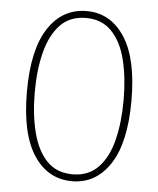

<svg xmlns="http://www.w3.org/2000/svg" viewBox="-52 -750 664 805"><g transform="rotate(5 280.0 -347.0)"><path d="M281 11Q179 11 119.5 -79.5Q60 -170 60 -347Q60 -524 119.5 -614.5Q179 -705 281 -705Q381 -705 440.5 -614.5Q500 -524 500 -347Q500 -170 440.5 -79.5Q381 11 281 11ZM281 -18Q347 -18 388.5 -61Q430 -104 448.5 -178.5Q467 -253 467 -347Q467 -441 448.5 -515.5Q430 -590 388.5 -633Q347 -676 281 -676Q213 -676 172 -633Q131 -590 112 -515.5Q93 -441 93 -347Q93 -253 112 -178.5Q131 -104 172 -61Q213 -18 281 -18Z"/></g></svg>

Font: Murecho ExtraLight
Style: Regular
Weight: 200
Designer: Neil Summerour
Foundry: Positype
Version: Version 1.010; ttfautohint (v1.8.3)